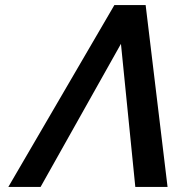

<svg xmlns="http://www.w3.org/2000/svg" viewBox="-20 -742 698 762"><path d="M13 0H141L460 -568L517 0H645L558 -722H434Z"/></svg>

Font: Perun Medium Italic
Style: Regular
Weight: 500
Italic angle: -12°
Foundry: Copyright (c) Stefan Peev, Context Ltd, 2016
Version: Version 1.026